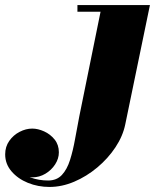

<svg xmlns="http://www.w3.org/2000/svg" viewBox="-252 -480 615 760"><path d="M-56 260Q-101.5 260 -141.5 243.8Q-181.5 227.5 -206.5 198.2Q-231.5 169 -231.5 131Q-231.5 100.5 -215.2 77.5Q-199 54.5 -174.2 41.8Q-149.5 29 -124.5 29Q-102 29 -77.5 40Q-53 51 -36 72Q-19 93 -19 123Q-19 148 -33.8 170.8Q-48.5 193.5 -72.5 207.8Q-96.5 222 -124 222Q-148.5 222 -173 207Q-197.5 192 -214 171Q-230.5 150 -230.5 131H-204.5Q-204.5 164.5 -183.8 187.8Q-163 211 -130.5 222.8Q-98 234.5 -61.5 234.5Q-27.5 234.5 -7 212.5Q13.5 190.5 25.2 153.2Q37 116 45 71Q53 26 62 -20L146 -433.5H54.5V-460H341.5L244 11.5Q234.5 58.5 205 103Q175.5 147.5 133 183Q90.5 218.5 41.8 239.2Q-7 260 -56 260Z"/></svg>

Font: Bodoni Moda 9pt Black
Style: Italic
Weight: 900
Italic angle: -13°
Designer: Owen Earl
Foundry: indestructible type
Version: Version 2.004